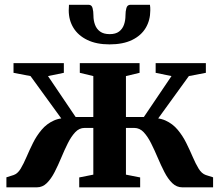

<svg xmlns="http://www.w3.org/2000/svg" viewBox="-20 -804 942 824"><path d="M7.5 0V-43L39 -53Q56 -59 68.8 -80.2Q81.5 -101.5 94 -130.8Q106.5 -160 121.8 -190.8Q137 -221.5 158.8 -247.2Q180.5 -273 211.8 -287Q243 -301 288 -296L278 -247.5L111 -477.5L38 -491.5V-533H254V-491.5L186 -477.5L304.5 -302H380.5V-477.5L322.5 -491.5V-533H579V-491.5L520.5 -477.5V-302H597.5L716 -477.5L648 -491.5V-533H863.5V-491.5L790.5 -477.5L624 -247.5L614 -296Q658.5 -301 689.8 -287Q721 -273 742.5 -247.2Q764 -221.5 779.2 -190.8Q794.5 -160 807 -130.8Q819.5 -101.5 832.5 -80.2Q845.5 -59 863 -53L894.5 -43V0H762.5Q738 0 719.2 -18.2Q700.5 -36.5 685.5 -65.8Q670.5 -95 656.8 -127.5Q643 -160 628.5 -189Q614 -218 596.8 -236.5Q579.5 -255 556 -255H520.5V-54.5L581.5 -42.5V0H320V-42.5L380.5 -54.5V-255H343Q320 -255 302.8 -236.5Q285.5 -218 271 -189Q256.5 -160 243 -127.5Q229.5 -95 214.5 -65.8Q199.5 -36.5 181 -18.2Q162.5 0 138 0ZM360 -783.5Q373.5 -783.5 377.2 -769.5Q381 -755.5 381 -737.5Q381 -716 387.8 -697.8Q394.5 -679.5 409.8 -668.5Q425 -657.5 451 -657.5Q476 -657.5 490.8 -668.5Q505.5 -679.5 512 -697.8Q518.5 -716 518.5 -737.5Q518.5 -755.5 522.5 -769.5Q526.5 -783.5 540 -783.5H623.5Q624.5 -778.5 624.8 -771.8Q625 -765 625 -759.5Q625 -717.5 605.5 -684.5Q586 -651.5 547 -632.5Q508 -613.5 450 -613.5Q394 -613.5 354.8 -632.5Q315.5 -651.5 295.2 -684.5Q275 -717.5 275 -759.5Q275 -765.5 275.5 -771.5Q276 -777.5 276 -783.5Z"/></svg>

Font: Merriweather 72pt
Style: Bold
Weight: 700
Version: Version 2.100